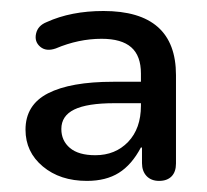

<svg xmlns="http://www.w3.org/2000/svg" viewBox="-20 -734 370 344"><path d="M25.7 -501.6Q25.7 -546.1 66 -566.8Q106.4 -587.5 182.8 -587.5H240.4V-549.1H185Q136.3 -549.1 113.1 -537.8Q89.9 -526.5 89.9 -502.9Q89.9 -481.9 105.3 -468.9Q120.7 -455.9 150.8 -455.9Q186.6 -455.9 209.6 -479.8Q232.5 -503.8 232.5 -544.6V-602.2Q232.5 -634 215.2 -649.2Q197.9 -664.5 162 -664.5Q120.8 -664.5 79.9 -647.2Q62.6 -641.2 52 -650.3Q41.4 -659.4 44.6 -673.7Q47.7 -688.1 63.6 -694.4Q107.3 -714.3 165.4 -714.3Q295.3 -714.3 295.3 -599.4V-441Q295.3 -426.1 287.4 -418Q279.4 -409.9 265.1 -409.9Q250.9 -409.9 242.6 -418.6Q234.4 -427.4 234.4 -441.7V-469.7H232.4Q216 -438.7 192.9 -424.3Q169.9 -409.9 135.7 -409.9Q87.6 -409.9 56.7 -435.8Q25.7 -461.7 25.7 -501.6Z"/></svg>

Font: SN Pro Thin
Style: Regular
Weight: 200
Designer: Tobias Whetton
Foundry: Supernotes
Version: Version 1.003;Glyphs 3.3 (3324)